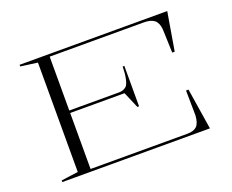

<svg xmlns="http://www.w3.org/2000/svg" viewBox="-114 -899 1317 1089"><g transform="rotate(-20 544.5 -354.0)"><path d="M91 0V-10L193 -24V-684L91 -698V-708H982L943 -477H928L923 -620Q919 -660 898 -676.5Q877 -693 835 -693H267V-368H570Q584 -368 595 -373Q606 -378 613 -385Q623 -395 629.5 -425Q636 -455 637 -499H647V-255H637L595 -353H267V-15H850Q890 -15 908.5 -33Q927 -51 930 -97L928 -248H943L982 0Z"/></g></svg>

Font: Kalnia Expanded ExtraLight
Style: Regular
Weight: 250
Width: 7
Designer: Frida Medrano
Foundry: Frida Medrano
Version: Version 1.105